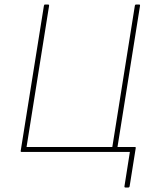

<svg xmlns="http://www.w3.org/2000/svg" viewBox="-20 -675 681 853"><path d="M537 158Q532 158 533 152L557 0H76Q71 0 72 -5L175 -649Q176 -655 180 -655H193Q199 -655 198 -649L98 -22H479L579 -649Q580 -655 585 -655H598Q603 -655 602 -649L502 -22H579Q584 -22 583 -17L556 152Q555 158 550 158Z"/></svg>

Font: Sofia Sans Thin
Style: Italic
Weight: 250
Italic angle: -9°
Version: Version 4.100-B